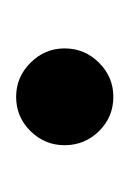

<svg xmlns="http://www.w3.org/2000/svg" viewBox="19 -519 160 238"><g transform="rotate(90 99.0 -400.0)"><path d="M40 -400Q40 -425 57.8 -442.8Q75.5 -460.5 100 -460.5Q125 -460.5 142.5 -442.8Q160 -425 160 -400Q160 -375.5 142.5 -357.8Q125 -340 100 -340Q75.5 -340 57.8 -357.8Q40 -375.5 40 -400Z"/></g></svg>

Font: Bodoni* 16
Style: Regular
Weight: 400
Version: Version 2.2